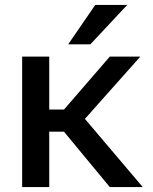

<svg xmlns="http://www.w3.org/2000/svg" viewBox="-20 -760 620 780"><path d="M70 -530H180V-315H240L426 -530H550L325 -277L560 0H426L240 -225H180V0H70ZM367 -740H497L347 -580H257Z"/></svg>

Font: .
Style: 
Weight: 500
Designer: A.Korolkova, Vitaly Kuzmin
Foundry: ParaType Ltd
Version: Version 1.000; Glyphs 3.2, build 3192.0